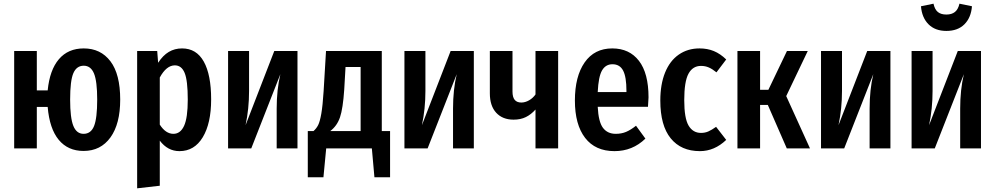

<svg xmlns="http://www.w3.org/2000/svg" viewBox="-20 -806 5407 1043"><path d="M633 -265Q633 -133 580 -59.5Q527 14 434 14Q349 14 299 -46.5Q249 -107 239 -225H180V0H57V-529H180V-315H239Q250 -426 300 -484.5Q350 -543 435 -543Q527 -543 580 -473Q633 -403 633 -265ZM508 -265Q508 -365 490.5 -407Q473 -449 435 -449Q396 -449 378.5 -408.5Q361 -368 361 -265Q361 -165 378.5 -122Q396 -79 434 -79Q474 -79 491 -121.5Q508 -164 508 -265Z M1127 -266Q1127 -136 1081.5 -60.5Q1036 15 955 15Q891 15 848 -42V203L725 217V-529H834L839 -465Q865 -505 897 -524Q929 -543 969 -543Q1047 -543 1087 -471.5Q1127 -400 1127 -266ZM1000 -265Q1000 -369 983 -410Q966 -451 930 -451Q884 -451 848 -385V-129Q880 -79 922 -79Q960 -79 980 -122.5Q1000 -166 1000 -265Z M1596 0H1483V-216Q1483 -319 1503 -403L1345 0H1219V-529H1333V-312Q1333 -215 1314 -126L1470 -529H1596Z M2099 -94V157H2014L2000 0H1752L1737 157H1652V-94H1683Q1699 -108 1708.5 -127Q1718 -146 1725.5 -189Q1733 -232 1738 -311L1751 -529H2054V-94ZM1939 -442H1857L1850 -320Q1843 -216 1827 -169Q1811 -122 1774 -94H1939Z M2554 0H2441V-216Q2441 -319 2461 -403L2303 0H2177V-529H2291V-312Q2291 -215 2272 -126L2428 -529H2554Z M3012 -529V0H2889V-211Q2865 -184 2836.5 -170Q2808 -156 2770 -156Q2710 -156 2675.5 -193.5Q2641 -231 2641 -299V-529H2764V-309Q2764 -278 2776 -263.5Q2788 -249 2812 -249Q2833 -249 2854 -261Q2875 -273 2889 -293V-529Z M3500 -226H3227Q3231 -144 3255.5 -111.5Q3280 -79 3325 -79Q3356 -79 3381 -89.5Q3406 -100 3435 -123L3486 -53Q3416 15 3318 15Q3214 15 3158.5 -57Q3103 -129 3103 -260Q3103 -391 3156 -467Q3209 -543 3306 -543Q3399 -543 3451 -475.5Q3503 -408 3503 -277Q3503 -268 3500 -226ZM3383 -313Q3383 -388 3365 -422.5Q3347 -457 3307 -457Q3270 -457 3250.5 -423.5Q3231 -390 3227 -306H3383Z M3925 -483 3872 -413Q3850 -431 3830.5 -439.5Q3811 -448 3788 -448Q3743 -448 3720 -405.5Q3697 -363 3697 -262Q3697 -164 3720.5 -124Q3744 -84 3788 -84Q3810 -84 3828 -92Q3846 -100 3870 -117L3925 -46Q3861 15 3782 15Q3680 15 3623.5 -54.5Q3567 -124 3567 -260Q3567 -348 3593 -412Q3619 -476 3667.5 -509.5Q3716 -543 3780 -543Q3823 -543 3858 -528.5Q3893 -514 3925 -483Z M4251 -284 4380 0H4254L4151 -236H4109V0H3986V-529H4109V-318H4154L4255 -529H4368Z M4817 0H4704V-216Q4704 -319 4724 -403L4566 0H4440V-529H4554V-312Q4554 -215 4535 -126L4691 -529H4817Z M5309 0H5196V-216Q5196 -319 5216 -403L5058 0H4932V-529H5046V-312Q5046 -215 5027 -126L5183 -529H5309ZM4983 -772 5051 -786Q5058 -754 5075 -740.5Q5092 -727 5121 -727Q5150 -727 5167.5 -741Q5185 -755 5192 -786L5260 -772Q5255 -710 5219 -674Q5183 -638 5121 -638Q5060 -638 5024 -674Q4988 -710 4983 -772Z"/></svg>

Font: Fira Sans Compressed Medium
Style: Regular
Weight: 500
Width: 1
Designer: bBox Type GmbH & Carrois Corporate GbR & Edenspiekermann AG
Foundry: bBox Type GmbH & Carrois Corporate GbR & Edenspiekermann AG
Version: Version 4.301